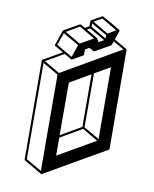

<svg xmlns="http://www.w3.org/2000/svg" viewBox="-106 -1021 944 1175"><g transform="rotate(10 366.0 -433.5)"><path d="M234.4 75.2 231.4 74.7 120.6 10.3Q117.2 8.3 117.2 4.4L115.2 -609.9Q115.7 -613.3 118.7 -615.2L233.9 -681.6L181.2 -711.9Q177.7 -714.4 177.7 -717.8Q209.5 -810.5 210.9 -812.5V-813Q211.9 -813.5 260 -841.3Q308.1 -869.1 310.1 -869.1Q311.5 -869.1 341.3 -852.1L366.2 -866.7V-899.4Q366.7 -902.8 369.6 -904.8Q434.1 -941.9 435.5 -941.9Q437 -941.9 494.1 -909.2Q549.3 -877 549.3 -876.5H550.3Q550.3 -875.5 551 -874.3Q551.8 -873 552.7 -871.1Q552.2 -871.1 552.2 -870.1Q552.2 -869.1 533.2 -814.5L613.8 -768.1L614.7 -766.1Q615.2 -766.1 617.7 -149.4Q617.2 -145.5 614.3 -143.6Q235.4 75.2 234.4 75.2ZM482.9 -842.3 532.2 -871.1 435.5 -927.2 385.7 -898.9ZM476.1 -810.1V-831.1L379.4 -887.2V-866.7ZM438 -780.8 469.7 -798.8 372.6 -855 354.5 -844.2Q422.9 -804.7 423.8 -804Q424.8 -803.2 438 -780.8ZM325.7 -752 406.7 -798.3 309.6 -855 229 -808.1ZM291 -663.6 317.9 -741.2 219.2 -798.3 192.4 -720.7ZM227.1 56.6 225.1 -541.5 128.4 -597.7 129.9 0.5ZM231.9 -552.7 595.7 -763.2 528.8 -801.8Q520 -776.4 517.6 -774.9Q423.3 -720.7 419.9 -719.7Q418.5 -719.7 388.7 -736.8L363.8 -722.2V-689.9Q363.8 -686.5 360.8 -684.6Q296.4 -647.5 294.4 -647Q293.5 -647 292.7 -647.5Q292 -647.9 291.7 -647.9Q291.5 -647.9 246.6 -673.8L134.8 -609.4ZM302.2 -178.7 430.7 -252.9 429.7 -579.6 301.8 -505.4ZM302.7 -51.8 534.2 -185.1 437.5 -241.7 302.7 -163.6ZM541 -196.8 539.6 -643.1 443.4 -587.4 443.8 -252.9Z"/></g></svg>

Font: 3D Isometric
Style: Bold
Weight: 700
Designer: GGBotNet
Foundry: GGBotNet
Version: 1.14